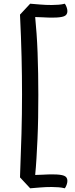

<svg xmlns="http://www.w3.org/2000/svg" viewBox="-20 -840 406 1037"><path d="M143 -820Q169 -818 197.5 -815.5Q226 -813 259 -813Q278 -813 296.5 -814.5Q315 -816 330 -820Q335 -814 339.5 -802Q344 -790 344 -780Q344 -759 325.5 -752Q307 -745 268 -745Q253 -745 246 -745Q239 -745 231.5 -745.5Q224 -746 211 -746.5Q198 -747 170 -748Q174 -707 177.5 -658.5Q181 -610 183 -555.5Q185 -501 186 -443Q187 -385 187 -327Q187 -265 186 -205Q185 -145 182.5 -89.5Q180 -34 177 15.5Q174 65 170 105Q198 104 211 103.5Q224 103 231.5 102.5Q239 102 246 102Q253 102 268 102Q307 102 325.5 109Q344 116 344 137Q344 147 339.5 159Q335 171 330 177Q315 173 296.5 171.5Q278 170 259 170Q226 170 197.5 172.5Q169 175 143 177L88 118Q93 -9 96 -116.5Q99 -224 99 -330Q99 -428 96.5 -532.5Q94 -637 88 -761Z"/></svg>

Font: Milonga
Style: Regular
Weight: 400
Designer: Pablo Impallari, Brenda Gallo, Rodrigo Fuenzalida
Foundry: Pablo Impallari, Brenda Gallo, Rodrigo Fuenzalida
Version: Version 1.000; ttfautohint (v0.93) -l 8 -r 50 -G 200 -x 14 -